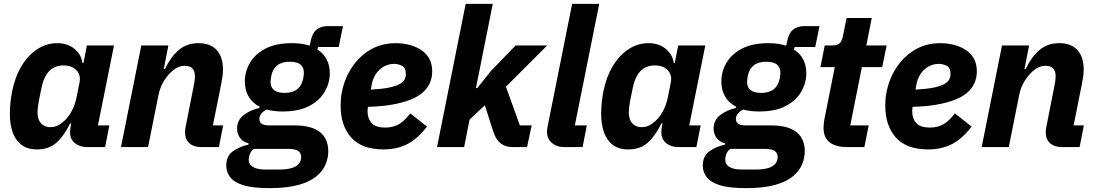

<svg xmlns="http://www.w3.org/2000/svg" viewBox="-20 -760 5666 992"><path d="M523 0H430Q393 0 367.5 -20Q342 -40 342 -77Q342 -85 343 -94Q344 -103 345 -107L348 -122H342Q311 -58 272 -23Q233 12 171 12Q122 12 91 -11.5Q60 -35 45.5 -76.5Q31 -118 31 -170Q31 -202 34 -230.5Q37 -259 42 -286Q58 -364 92 -420Q126 -476 173.5 -506.5Q221 -537 275 -537Q330 -537 365.5 -507Q401 -477 406 -434H411L429 -525H569L486 -112H545ZM240 -103Q267 -103 289 -117.5Q311 -132 327 -151Q344 -171 356.5 -198.5Q369 -226 375 -255L391 -335Q396 -360 387 -379.5Q378 -399 358 -410.5Q338 -422 309 -422Q263 -422 234.5 -393Q206 -364 194 -305L180 -235Q178 -225 176 -207.5Q174 -190 174 -178Q174 -155 182 -138Q190 -121 205 -112Q220 -103 240 -103Z M745 0H605L710 -525H850L826 -403H832Q862 -466 903.5 -501.5Q945 -537 1006 -537Q1067 -537 1099.5 -501.5Q1132 -466 1132 -401Q1132 -382 1129.5 -364.5Q1127 -347 1123 -327L1080 -112H1133L1111 0H1020Q980 0 958 -20.5Q936 -41 936 -76Q936 -85 937 -92.5Q938 -100 939 -104L980 -312Q983 -326 985 -339.5Q987 -353 987 -368Q987 -391 975 -405.5Q963 -420 934 -420Q909 -420 887.5 -406Q866 -392 849 -372Q831 -351 818 -325.5Q805 -300 799 -270Z M1676 22Q1676 56 1662 89.5Q1648 123 1614.5 151Q1581 179 1522 195.5Q1463 212 1372 212Q1284 212 1236 196.5Q1188 181 1168.5 154.5Q1149 128 1149 96Q1149 47 1182 22.5Q1215 -2 1264 -13V-20Q1236 -26 1220.5 -47Q1205 -68 1205 -96Q1205 -140 1240.5 -166.5Q1276 -193 1320 -202L1321 -209Q1284 -228 1264.5 -261Q1245 -294 1245 -340Q1245 -389 1270.5 -434Q1296 -479 1350 -508Q1404 -537 1490 -537Q1516 -537 1538.5 -533.5Q1561 -530 1580 -524L1585 -547Q1593 -588 1615 -606.5Q1637 -625 1673 -625H1752L1730 -517H1623L1620 -504Q1651 -485 1667.5 -453.5Q1684 -422 1684 -381Q1684 -333 1658.5 -287.5Q1633 -242 1579 -213Q1525 -184 1439 -184Q1417 -184 1396.5 -186.5Q1376 -189 1358 -194Q1342 -187 1331 -174Q1320 -161 1320 -145Q1320 -129 1332.5 -120.5Q1345 -112 1373 -112H1502Q1589 -112 1632.5 -78Q1676 -44 1676 22ZM1536 52Q1536 31 1521 20Q1506 9 1465 9H1292Q1277 20 1271 35.5Q1265 51 1265 64Q1265 80 1274 91.5Q1283 103 1302.5 109.5Q1322 116 1355 116H1420Q1464 116 1489.5 107.5Q1515 99 1525.5 84Q1536 69 1536 52ZM1451 -280Q1492 -280 1515.5 -299Q1539 -318 1546 -352Q1549 -367 1549.5 -374Q1550 -381 1550 -385Q1550 -412 1532.5 -426.5Q1515 -441 1477 -441Q1436 -441 1412.5 -422.5Q1389 -404 1382 -369Q1379 -354 1378.5 -347Q1378 -340 1378 -336Q1378 -309 1396 -294.5Q1414 -280 1451 -280Z M1962 12Q1850 12 1795 -49Q1740 -110 1740 -214Q1740 -233 1741.5 -251Q1743 -269 1747 -287Q1761 -356 1798.5 -412.5Q1836 -469 1893.5 -503Q1951 -537 2025 -537Q2055 -537 2087.5 -530Q2120 -523 2148.5 -506.5Q2177 -490 2195 -462Q2213 -434 2213 -391Q2213 -359 2201 -331.5Q2189 -304 2164 -282Q2139 -260 2099.5 -244.5Q2060 -229 2006 -219.5Q1952 -210 1881 -208Q1880 -199 1879.5 -194Q1879 -189 1879 -185Q1879 -148 1899.5 -124.5Q1920 -101 1972 -101Q2007 -101 2036 -115.5Q2065 -130 2100 -174L2186 -106Q2137 -42 2083.5 -15Q2030 12 1962 12ZM2017 -430Q1988 -430 1963.5 -416.5Q1939 -403 1922.5 -378.5Q1906 -354 1900 -320L1896 -297Q1952 -300 1987.5 -307Q2023 -314 2042.5 -324.5Q2062 -335 2069.5 -348Q2077 -361 2077 -377Q2077 -411 2056.5 -420.5Q2036 -430 2017 -430Z M2238 0 2386 -740H2526L2457 -395L2439 -305H2446L2518 -395L2644 -525H2807L2594 -312L2666 -112H2727L2703 0H2628Q2591 0 2566.5 -19.5Q2542 -39 2529 -79L2485 -216L2406 -142L2378 0Z M2990 0H2896Q2856 0 2831 -22Q2806 -44 2806 -80Q2806 -86 2807 -92Q2808 -98 2809 -105L2936 -740H3076L2950 -112H3012Z M3578 0H3485Q3448 0 3422.5 -20Q3397 -40 3397 -77Q3397 -85 3398 -94Q3399 -103 3400 -107L3403 -122H3397Q3366 -58 3327 -23Q3288 12 3226 12Q3177 12 3146 -11.5Q3115 -35 3100.5 -76.5Q3086 -118 3086 -170Q3086 -202 3089 -230.5Q3092 -259 3097 -286Q3113 -364 3147 -420Q3181 -476 3228.5 -506.5Q3276 -537 3330 -537Q3385 -537 3420.5 -507Q3456 -477 3461 -434H3466L3484 -525H3624L3541 -112H3600ZM3295 -103Q3322 -103 3344 -117.5Q3366 -132 3382 -151Q3399 -171 3411.5 -198.5Q3424 -226 3430 -255L3446 -335Q3451 -360 3442 -379.5Q3433 -399 3413 -410.5Q3393 -422 3364 -422Q3318 -422 3289.5 -393Q3261 -364 3249 -305L3235 -235Q3233 -225 3231 -207.5Q3229 -190 3229 -178Q3229 -155 3237 -138Q3245 -121 3260 -112Q3275 -103 3295 -103Z M4138 22Q4138 56 4124 89.5Q4110 123 4076.5 151Q4043 179 3984 195.5Q3925 212 3834 212Q3746 212 3698 196.5Q3650 181 3630.5 154.5Q3611 128 3611 96Q3611 47 3644 22.5Q3677 -2 3726 -13V-20Q3698 -26 3682.5 -47Q3667 -68 3667 -96Q3667 -140 3702.5 -166.5Q3738 -193 3782 -202L3783 -209Q3746 -228 3726.5 -261Q3707 -294 3707 -340Q3707 -389 3732.5 -434Q3758 -479 3812 -508Q3866 -537 3952 -537Q3978 -537 4000.5 -533.5Q4023 -530 4042 -524L4047 -547Q4055 -588 4077 -606.5Q4099 -625 4135 -625H4214L4192 -517H4085L4082 -504Q4113 -485 4129.5 -453.5Q4146 -422 4146 -381Q4146 -333 4120.5 -287.5Q4095 -242 4041 -213Q3987 -184 3901 -184Q3879 -184 3858.5 -186.5Q3838 -189 3820 -194Q3804 -187 3793 -174Q3782 -161 3782 -145Q3782 -129 3794.5 -120.5Q3807 -112 3835 -112H3964Q4051 -112 4094.5 -78Q4138 -44 4138 22ZM3998 52Q3998 31 3983 20Q3968 9 3927 9H3754Q3739 20 3733 35.5Q3727 51 3727 64Q3727 80 3736 91.5Q3745 103 3764.5 109.5Q3784 116 3817 116H3882Q3926 116 3951.5 107.5Q3977 99 3987.5 84Q3998 69 3998 52ZM3913 -280Q3954 -280 3977.5 -299Q4001 -318 4008 -352Q4011 -367 4011.5 -374Q4012 -381 4012 -385Q4012 -412 3994.5 -426.5Q3977 -441 3939 -441Q3898 -441 3874.5 -422.5Q3851 -404 3844 -369Q3841 -354 3840.5 -347Q3840 -340 3840 -336Q3840 -309 3858 -294.5Q3876 -280 3913 -280Z M4446 0H4358Q4297 0 4266 -25Q4235 -50 4235 -99Q4235 -107 4236 -119Q4237 -131 4239 -142L4293 -413H4219L4241 -525H4277Q4309 -525 4320 -538Q4331 -551 4336 -578L4354 -667H4484L4456 -525H4561L4538 -413H4433L4373 -112H4468Z M4776 12Q4664 12 4609 -49Q4554 -110 4554 -214Q4554 -233 4555.5 -251Q4557 -269 4561 -287Q4575 -356 4612.5 -412.5Q4650 -469 4707.5 -503Q4765 -537 4839 -537Q4869 -537 4901.5 -530Q4934 -523 4962.5 -506.5Q4991 -490 5009 -462Q5027 -434 5027 -391Q5027 -359 5015 -331.5Q5003 -304 4978 -282Q4953 -260 4913.5 -244.5Q4874 -229 4820 -219.5Q4766 -210 4695 -208Q4694 -199 4693.5 -194Q4693 -189 4693 -185Q4693 -148 4713.5 -124.5Q4734 -101 4786 -101Q4821 -101 4850 -115.5Q4879 -130 4914 -174L5000 -106Q4951 -42 4897.5 -15Q4844 12 4776 12ZM4831 -430Q4802 -430 4777.5 -416.5Q4753 -403 4736.5 -378.5Q4720 -354 4714 -320L4710 -297Q4766 -300 4801.5 -307Q4837 -314 4856.5 -324.5Q4876 -335 4883.5 -348Q4891 -361 4891 -377Q4891 -411 4870.5 -420.5Q4850 -430 4831 -430Z M5192 0H5052L5157 -525H5297L5273 -403H5279Q5309 -466 5350.5 -501.5Q5392 -537 5453 -537Q5514 -537 5546.5 -501.5Q5579 -466 5579 -401Q5579 -382 5576.5 -364.5Q5574 -347 5570 -327L5527 -112H5580L5558 0H5467Q5427 0 5405 -20.5Q5383 -41 5383 -76Q5383 -85 5384 -92.5Q5385 -100 5386 -104L5427 -312Q5430 -326 5432 -339.5Q5434 -353 5434 -368Q5434 -391 5422 -405.5Q5410 -420 5381 -420Q5356 -420 5334.5 -406Q5313 -392 5296 -372Q5278 -351 5265 -325.5Q5252 -300 5246 -270Z"/></svg>

Font: IBM Plex Sans
Style: Bold Italic
Weight: 700
Italic angle: -11.31°
Designer: Mike Abbink, Paul van der Laan, Pieter van Rosmalen
Foundry: Bold Monday
Version: Version 3.201